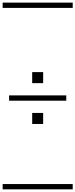

<svg xmlns="http://www.w3.org/2000/svg" viewBox="-20 -990 570 1453"><path d="M306.6 -444.3V-360.8H223.6V-444.3ZM306.6 -135.3V-51.8H223.6V-135.3ZM481.4 -268.1V-228H48.8V-268.1ZM0 402.8H530.3V442.9H0ZM0 -970.2H530.3V-930.2H0Z"/></svg>

Font: AzarMehrMSRS1
Style: Regular
Weight: 1
Designer: Amin Abedi
Version: Version 1.00